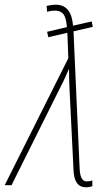

<svg xmlns="http://www.w3.org/2000/svg" viewBox="-66 -786 441 815"><path d="M326 4V-20Q315 -16 302 -16Q274 -16 272 -71L246 -653L328 -672L323 -695L244 -677Q237 -766 171 -766Q158 -766 148 -764Q138 -762 132 -761L134 -736Q151 -741 167 -741Q192 -741 203.5 -725.5Q215 -710 218 -671L134 -651L139 -628L220 -647L224 -539L-46 0H-17L193 -421Q202 -438 210 -456Q218 -474 227 -494Q227 -471 227.5 -452.5Q228 -434 229 -411L246 -66Q248 9 299 9Q314 9 326 4Z"/></svg>

Font: Noto Sans Display SemiCondensed Thin
Style: Italic
Weight: 250
Width: 4
Designer: Monotype Design team
Foundry: Monotype Imaging Inc.
Version: 1.000